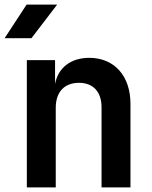

<svg xmlns="http://www.w3.org/2000/svg" viewBox="-39 -810 659 830"><path d="M-19 -645H97L208 -790H76ZM77 0H202V-344C202 -413 240 -452 302 -452C363 -452 400 -414 400 -346V0H525V-361C525 -482 455 -560 347 -560C267 -560 212 -517 199 -447V-550H77Z"/></svg>

Font: JetBrains Mono
Style: Bold
Weight: 558
Monospace: yes
Designer: Philipp Nurullin, Konstantin Bulenkov
Foundry: JetBrains
Version: Version 2.305